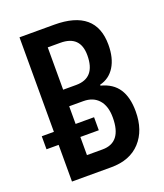

<svg xmlns="http://www.w3.org/2000/svg" viewBox="-133 -804 765 893"><g transform="rotate(-20 250.0 -357.0)"><path d="M68.8 0V-181.6H8.8V-246.1H68.8V-713.9H240.7Q445.8 -713.9 445.8 -540.5Q445.8 -474.6 419.7 -432.4Q393.6 -390.1 345.7 -378.4V-374Q404.3 -358.9 431.6 -317.1Q459 -275.4 459 -205.6Q459 -111.8 407.5 -55.9Q356 0 263.2 0ZM176.3 -415.5H240.7Q336.9 -415.5 336.9 -527.8Q336.9 -625 238.8 -625H176.3ZM176.3 -91.8H253.4Q349.1 -91.8 349.1 -215.3Q349.1 -272 322 -302.7Q294.9 -333.5 246.1 -333.5H176.3V-246.1H267.6V-181.6H176.3Z"/></g></svg>

Font: Open Sans Condensed SemiBold
Style: Regular
Weight: 600
Width: 3
Designer: Monotype Design Team
Foundry: Monotype Imaging Inc.
Version: Version 3.000; ttfautohint (v1.8.4)